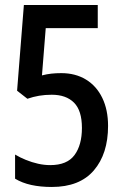

<svg xmlns="http://www.w3.org/2000/svg" viewBox="-20 -734 493 764"><path d="M186 10Q141 10 104.5 2Q68 -6 40 -23V-119Q60 -107 83.5 -97.5Q107 -88 131.5 -82.5Q156 -77 180 -77Q247 -77 276.5 -117Q306 -157 306 -225Q306 -294 274.5 -325.5Q243 -357 186 -357Q159 -357 135.5 -353Q112 -349 89 -341L48 -373L75 -714H369V-622H162L147 -434Q166 -439 184.5 -441Q203 -443 224 -443Q280 -443 322 -417.5Q364 -392 387 -344.5Q410 -297 410 -233Q410 -122 353.5 -56Q297 10 186 10Z"/></svg>

Font: Noto Sans Bengali Condensed Medium
Style: Regular
Weight: 500
Width: 3
Designer: Jelle Bosma - Monotype Design Team
Foundry: Monotype Imaging Inc.
Version: Version 2.003